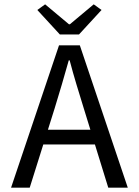

<svg xmlns="http://www.w3.org/2000/svg" viewBox="-20 -865 640 885"><path d="M31 0 252 -656H348L569 0H479L366 -366Q349 -421 332.5 -475.5Q316 -530 301 -587H297Q281 -530 265 -475.5Q249 -421 232 -366L117 0ZM148 -199V-267H449V-199ZM256 -706 152 -819 188 -845 298 -753H302L412 -845L448 -819L344 -706Z"/></svg>

Font: Source Code Variable
Style: Regular
Weight: 400
Monospace: yes
Designer: Paul D. Hunt, Teo Tuominen
Foundry: Adobe Systems Incorporated
Version: Version 1.010;hotconv 1.0.106;makeotfexe 2.5.65593